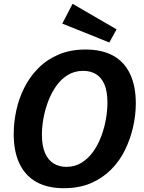

<svg xmlns="http://www.w3.org/2000/svg" viewBox="-20 -976 757 1008"><path d="M315 12Q229 12 170.5 -21Q112 -54 82 -117.5Q52 -181 52 -273Q52 -333 65.5 -396Q79 -459 108 -516.5Q137 -574 182 -619Q227 -664 288.5 -690Q350 -716 429 -716Q516 -716 574.5 -683.5Q633 -651 663 -587.5Q693 -524 693 -433Q693 -373 679 -310.5Q665 -248 637 -190Q609 -132 564 -86.5Q519 -41 457.5 -14.5Q396 12 315 12ZM328 -100Q374 -100 409.5 -122.5Q445 -145 470.5 -181.5Q496 -218 512.5 -263Q529 -308 536.5 -353Q544 -398 544 -437Q544 -497 528 -533.5Q512 -570 483.5 -587Q455 -604 417 -604Q371 -604 335.5 -582Q300 -560 274.5 -523.5Q249 -487 232.5 -443Q216 -399 208 -354Q200 -309 200 -270Q200 -210 216.5 -172.5Q233 -135 262 -117.5Q291 -100 328 -100ZM554 -753 307 -852 361 -956 592 -822Z"/></svg>

Font: Bitter Thin
Style: Bold Italic
Weight: 700
Italic angle: -9°
Version: Version 3.021